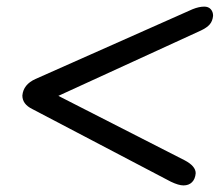

<svg xmlns="http://www.w3.org/2000/svg" viewBox="-20 -564 675 583"><path d="M589.8 -471.2 157.2 -272.9 541 -77.1Q574.2 -59.6 574.2 -38.1Q572.8 -20.5 563 -10.7Q553.2 -1 537.1 -1Q522.5 -1 499 -12.2L78.1 -232.9Q47.9 -247.6 47.9 -273.9Q50.8 -307.6 87.9 -324.2L564.9 -536.1Q584.5 -543.9 600.1 -543.9Q612.8 -543.9 619.9 -536.1Q627 -528.3 627 -516.1Q625.5 -500 616.9 -490Q608.4 -480 589.8 -471.2Z"/></svg>

Font: BPreplay
Style: Italic
Weight: 400
Italic angle: -6°
Designer: Magenta/George Triantafyllakos
Foundry: Magenta/George Triantafyllakos
Version: Version 1.00